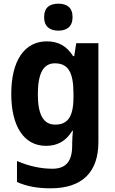

<svg xmlns="http://www.w3.org/2000/svg" viewBox="-20 -780 625 1040"><path d="M296 -760C250 -760 219 -740 219 -687C219 -635 251 -614 296 -614C341 -614 373 -635 373 -687C373 -740 342 -760 296 -760ZM234 -556C112 -556 41 -451 41 -271C41 -96 110 10 229 10C287 10 335 -12 372 -72H375C373 -52 371 -25 371 -1V9C371 96 335 134 264 134C202 134 136 120 72 92V206C129 231 187 240 254 240C426 240 513 152 513 -11V-546H393L382 -476H376C340 -533 293 -556 234 -556ZM277 -437C347 -437 378 -392 378 -273V-253C378 -144 344 -105 279 -105C215 -105 185 -159 185 -269C185 -383 215 -437 277 -437Z"/></svg>

Font: Noto Sans Kannada SemiCondensed
Style: Bold
Weight: 700
Width: 4
Designer: Jelle Bosma - Monotype Design Team
Foundry: Monotype Imaging Inc.
Version: Version 2.005